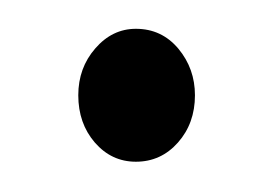

<svg xmlns="http://www.w3.org/2000/svg" viewBox="-20 -102 185 130"><path d="M72 7.5Q55.5 7.5 44.2 -5.5Q33 -18.5 33 -37.5Q33 -56 44.5 -69.2Q56 -82.5 72 -82.5Q89.5 -82.5 100.8 -69Q112 -55.5 112 -37.5Q112 -18.5 100.5 -5.5Q89 7.5 72 7.5Z"/></svg>

Font: Fraunces 144pt S000 Light
Style: Regular
Weight: 300
Version: Version 1.000; ttfautohint (v1.8.3)